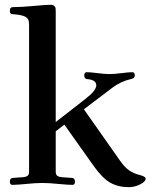

<svg xmlns="http://www.w3.org/2000/svg" viewBox="-20 -773 659 809"><path d="M21.5 -7.8Q21.5 -22.9 35.2 -23.4L77.1 -26.4Q88.9 -27.3 95.7 -32Q102.5 -36.6 102.5 -49.8V-668Q102.5 -683.1 98.6 -690.7Q94.7 -698.2 85.4 -703.1Q70.8 -710.4 38.1 -712.9Q31.2 -713.4 28.6 -714.1Q25.9 -714.8 23.7 -717.8Q21.5 -720.7 21.5 -727.1Q21.5 -735.8 24.9 -739.5Q28.3 -743.2 37.6 -743.2Q72.8 -743.2 117.7 -747.6Q175.8 -752.9 192.9 -752.9Q203.1 -752.9 208.3 -748.3Q213.4 -743.7 214.1 -738.8Q214.8 -733.9 214.8 -725.1V-258.8L340.8 -356.9Q385.7 -392.1 385.7 -413.1Q385.7 -436.5 348.6 -439.5Q335 -439.9 335 -455.1Q335 -468.8 345.7 -468.8Q359.9 -468.8 391.1 -464.8Q421.9 -460.9 441.4 -460.9Q460.9 -460.9 491.7 -464.8Q522.9 -468.8 537.1 -468.8Q547.9 -468.8 547.9 -455.1Q547.9 -443.4 533.7 -440.4Q488.3 -430.2 452.6 -402.8L333.5 -312.5L484.9 -97.2Q503.9 -69.8 522.9 -55.9Q542 -42 570.3 -35.2Q593.8 -28.8 593.8 -20.5Q593.8 -7.8 570.3 3.9Q546.9 15.6 522.9 15.6Q478.5 15.6 445.3 -2.9Q412.1 -21.5 376.5 -71.3L251 -248L214.8 -219.7V-49.8Q214.8 -36.6 221.7 -32Q228.5 -27.3 240.2 -26.4L282.2 -23.4Q295.9 -22.9 295.9 -7.8Q295.9 5.9 285.6 5.9Q265.6 5.9 225.6 2Q189 -2 158.7 -2Q128.4 -2 91.8 2Q51.8 5.9 31.7 5.9Q21.5 5.9 21.5 -7.8Z"/></svg>

Font: Monomachus
Style: Medium
Weight: 500
Designer: Alexey Kryukov
Version: Version 1.0